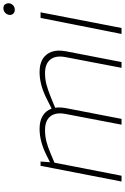

<svg xmlns="http://www.w3.org/2000/svg" viewBox="183 -938 755 1162"><g transform="rotate(-90 561.0 -357.5)"><path d="M43 0 138 -490H164L159 -424L154 -430L204 -455Q244 -475 283.5 -485.5Q323 -496 362 -496Q408 -496 439 -478Q470 -460 483.5 -424.5Q497 -389 487 -336L422 0H387L452 -340Q463 -399 437 -431Q411 -463 355 -463Q319 -463 286.5 -455Q254 -447 212 -429L157 -406L78 0ZM731 0 796 -340Q807 -399 781 -431Q755 -463 699 -463Q663 -463 630.5 -454.5Q598 -446 556 -429L483 -399L478 -420L548 -455Q588 -475 627.5 -485.5Q667 -496 706 -496Q752 -496 783 -478Q814 -460 827.5 -424.5Q841 -389 831 -336L766 0Z M936 0 1033 -490H1067L972 0ZM1083 -646Q1067 -646 1059 -655Q1051 -664 1051 -675Q1051 -685 1056 -694Q1061 -703 1070 -709Q1079 -715 1091 -715Q1108 -715 1115 -705Q1122 -695 1122 -684Q1122 -675 1117 -666Q1112 -657 1103.5 -651.5Q1095 -646 1083 -646Z"/></g></svg>

Font: REM Thin
Style: Italic
Weight: 250
Italic angle: -11°
Designer: Octavio Pardo
Foundry: Ashler Design
Version: Version 1.005;gftools[0.9.28]